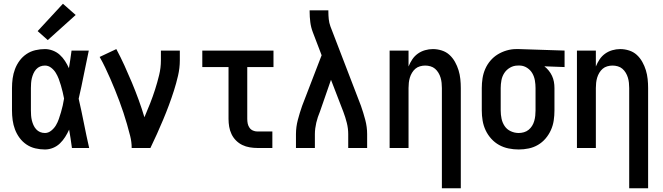

<svg xmlns="http://www.w3.org/2000/svg" viewBox="-20 -790 3540 1025"><path d="M220 8Q194 8 168.5 2Q143 -4 121.5 -18.5Q100 -33 84.5 -54Q69 -75 60 -99Q51 -123 47.5 -148.5Q44 -174 44 -200V-320Q44 -346 47.5 -371.5Q51 -397 60 -421Q69 -445 84.5 -466Q100 -487 121.5 -501.5Q143 -516 168.5 -522Q194 -528 220 -528Q241 -528 262 -520Q283 -512 299 -497.5Q315 -483 327 -464.5Q339 -446 348 -426Q352 -450 355.5 -473.5Q359 -497 362 -520H454Q440 -456 427.5 -391.5Q415 -327 400 -263Q415 -198 428 -132Q441 -66 456 0H364Q361 -25 357 -49.5Q353 -74 349 -98Q340 -78 328 -59Q316 -40 300 -24.5Q284 -9 263 -0.5Q242 8 220 8ZM220 -80Q238 -80 253.5 -92.5Q269 -105 278.5 -121Q288 -137 294 -154.5Q300 -172 305.5 -190.5Q311 -209 315 -227Q319 -245 322 -264Q319 -281 314.5 -299Q310 -317 305 -334.5Q300 -352 293.5 -369Q287 -386 277.5 -401.5Q268 -417 253 -428.5Q238 -440 220 -440Q206 -440 194 -435Q182 -430 173 -420Q164 -410 158.5 -397.5Q153 -385 150 -372.5Q147 -360 146 -346.5Q145 -333 145 -320V-200Q145 -187 146 -173.5Q147 -160 150 -147.5Q153 -135 158.5 -122.5Q164 -110 173 -100Q182 -90 194 -85Q206 -80 220 -80ZM235 -576 181 -624 316 -770 384 -710Z M683 0Q683 -32 675 -64Q667 -96 658 -127Q649 -158 639 -188.5Q629 -219 617.5 -249.5Q606 -280 594 -310Q582 -340 569 -369.5Q556 -399 542 -428.5Q528 -458 512 -486L601 -528Q624 -485 644.5 -440Q665 -395 684 -349.5Q703 -304 720 -257.5Q737 -211 751 -164Q767 -201 781.5 -238Q796 -275 808 -312.5Q820 -350 829.5 -389Q839 -428 839 -468V-520H940V-468Q940 -427 930.5 -386Q921 -345 908.5 -306Q896 -267 881.5 -228Q867 -189 851 -151Q835 -113 818 -75Q801 -37 783 0Z M1354 0Q1334 0 1313 -3.5Q1292 -7 1273.5 -16Q1255 -25 1240 -40Q1225 -55 1216 -74Q1207 -93 1203.5 -113.5Q1200 -134 1200 -155V-432H1060V-520H1440V-432H1300V-155Q1300 -142 1302.5 -130Q1305 -118 1312 -108Q1319 -98 1330.5 -93Q1342 -88 1354 -88H1434V0Z M1560 0V-74Q1560 -112 1570 -150Q1580 -188 1593 -225L1665 -412L1697 -495L1650 -618Q1640 -644 1636.5 -672Q1633 -700 1633 -728V-735H1733V-728Q1733 -708 1735 -688Q1737 -668 1744 -649L1907 -225Q1920 -188 1930 -150Q1940 -112 1940 -74V0H1839V-74Q1839 -104 1831.5 -134Q1824 -164 1813 -193L1747 -364L1688 -194Q1682 -180 1677 -165Q1672 -150 1668.5 -135Q1665 -120 1663 -104.5Q1661 -89 1661 -74V0Z M2339 215V-320Q2339 -334 2337.5 -348Q2336 -362 2332 -375.5Q2328 -389 2320.5 -401.5Q2313 -414 2302.5 -423Q2292 -432 2278 -436Q2264 -440 2250 -440Q2236 -440 2222 -436Q2208 -432 2197.5 -423Q2187 -414 2179.5 -401.5Q2172 -389 2168 -375.5Q2164 -362 2162.5 -348Q2161 -334 2161 -320V0H2060V-520H2161V-435Q2169 -455 2181 -473Q2193 -491 2210.5 -503.5Q2228 -516 2249 -522Q2270 -528 2291 -528Q2315 -528 2338.5 -520.5Q2362 -513 2379.5 -497Q2397 -481 2409 -459.5Q2421 -438 2428 -415Q2435 -392 2437.5 -368Q2440 -344 2440 -320V215Z M2749 8Q2722 8 2695 2.5Q2668 -3 2644.5 -16Q2621 -29 2602.5 -49.5Q2584 -70 2572.5 -94.5Q2561 -119 2556.5 -146Q2552 -173 2552 -200V-320Q2552 -346 2556 -372Q2560 -398 2570.5 -422Q2581 -446 2598 -466Q2615 -486 2637 -499.5Q2659 -513 2684.5 -520.5Q2710 -528 2736 -528Q2739 -528 2742.5 -528Q2746 -528 2750 -528L2994 -520V-432L2886 -436Q2899 -426 2909.5 -413Q2920 -400 2927 -385Q2934 -370 2937 -353.5Q2940 -337 2940 -320V-200Q2940 -173 2936 -146.5Q2932 -120 2921 -95.5Q2910 -71 2892.5 -50.5Q2875 -30 2852 -16.5Q2829 -3 2802.5 2.5Q2776 8 2749 8ZM2749 -80Q2763 -80 2777 -84Q2791 -88 2802 -97Q2813 -106 2820.5 -118Q2828 -130 2832 -144Q2836 -158 2837.5 -172Q2839 -186 2839 -200V-320Q2839 -340 2835.5 -360.5Q2832 -381 2822 -398.5Q2812 -416 2794.5 -427.5Q2777 -439 2757 -440H2750Q2748 -440 2746.5 -440Q2745 -440 2744 -440Q2722 -440 2703 -429Q2684 -418 2672.5 -400.5Q2661 -383 2657 -362Q2653 -341 2653 -320V-200Q2653 -178 2657.5 -156.5Q2662 -135 2674 -117Q2686 -99 2706.5 -89.5Q2727 -80 2749 -80Z M3339 215V-320Q3339 -334 3337.5 -348Q3336 -362 3332 -375.5Q3328 -389 3320.5 -401.5Q3313 -414 3302.5 -423Q3292 -432 3278 -436Q3264 -440 3250 -440Q3236 -440 3222 -436Q3208 -432 3197.5 -423Q3187 -414 3179.5 -401.5Q3172 -389 3168 -375.5Q3164 -362 3162.5 -348Q3161 -334 3161 -320V0H3060V-520H3161V-435Q3169 -455 3181 -473Q3193 -491 3210.5 -503.5Q3228 -516 3249 -522Q3270 -528 3291 -528Q3315 -528 3338.5 -520.5Q3362 -513 3379.5 -497Q3397 -481 3409 -459.5Q3421 -438 3428 -415Q3435 -392 3437.5 -368Q3440 -344 3440 -320V215Z"/></svg>

Font: Zed Sans Semibold
Style: Regular
Weight: 600
Designer: Belleve Invis
Foundry: Belleve Invis
Version: Version 1.0.0; ttfautohint (v1.8.4)